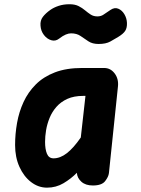

<svg xmlns="http://www.w3.org/2000/svg" viewBox="-20 -854 648 884"><path d="M196.5 10Q156.5 10 123 -15.8Q89.5 -41.5 69.5 -85.8Q49.5 -130 49.5 -186Q49.5 -237 58.5 -288Q67.5 -339 88.5 -384.5Q109.5 -430 144.8 -465.2Q180 -500.5 232.8 -520.8Q285.5 -541 358 -541H459.5Q489 -541 508 -515.8Q527 -490.5 523 -455L481.5 -57Q479.5 -40 464 -20Q448.5 0 407.5 0Q374 0 354.8 -17.2Q335.5 -34.5 334 -57.5V-58.5Q307 -31 272.5 -10.5Q238 10 196.5 10ZM226.5 -125Q257.5 -125 288 -148.8Q318.5 -172.5 352 -221L373.5 -412.5H363Q320.5 -412.5 290.2 -398.8Q260 -385 240 -362.2Q220 -339.5 208.5 -311.5Q197 -283.5 192.2 -254.8Q187.5 -226 187.5 -200.5Q187.5 -167 196.2 -146Q205 -125 226.5 -125ZM434 -651.5Q405.5 -651.5 387 -663.8Q368.5 -676 351 -688.2Q333.5 -700.5 307 -700.5Q296 -700.5 282.8 -695Q269.5 -689.5 252 -676Q235.5 -663 216 -668.8Q196.5 -674.5 182.2 -693Q168 -711.5 166.5 -736Q164.5 -759.5 177.2 -776.2Q190 -793 212 -808.5Q227.5 -819.5 250 -827Q272.5 -834.5 300 -834.5Q325 -834.5 341.8 -826Q358.5 -817.5 371.5 -806.5Q384.5 -795.5 397.5 -787Q410.5 -778.5 428.5 -778.5Q445 -778.5 456.8 -786.8Q468.5 -795 489 -808.5Q507.5 -821 524.5 -814Q541.5 -807 552.5 -788.8Q563.5 -770.5 564.5 -749Q565.5 -726 556.5 -712Q547.5 -698 523.5 -683.5Q508 -674 487.8 -662.8Q467.5 -651.5 434 -651.5Z"/></svg>

Font: Edu NSW ACT Hand
Style: Regular
Weight: 400
Designer: Tina and Corey Anderson, Eben Sorkin, Mirko Velimirovic
Foundry: Sorkin Type Co.
Version: Version 2.000